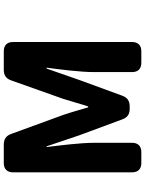

<svg xmlns="http://www.w3.org/2000/svg" viewBox="107 -852 785 1040"><g transform="rotate(-90 500.0 -332.5)"><path d="M86 -655V-10C86 22 104 40 136 40H196C228 40 246 22 246 -10V-215C246 -289 232 -400 223 -473H227L287 -295L373 -63C383 -35 401 -23 430 -23H443C472 -23 491 -35 501 -63L586 -295L648 -473H653C643 -400 629 -289 629 -215V-10C629 22 647 40 679 40H742C774 40 792 22 792 -10V-655C792 -687 774 -705 742 -705H641C612 -705 594 -693 584 -665L484 -383C470 -340 458 -293 443 -248H438C424 -293 412 -340 397 -383L294 -665C284 -693 265 -705 236 -705H136C104 -705 86 -687 86 -655Z"/></g></svg>

Font: コーポレート・ロゴ（ラウンド）ver3 Bold
Style: Regular
Weight: 700
Designer: [KANA_main] LOGOTYPE.JP [Source Han Sans] Ryoko NISHIZUKA 西塚涼子 (kana, bopomofo & ideographs); Paul D. Hunt (Latin, Greek
Version: Version 12.001;FEAKit 1.0